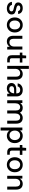

<svg xmlns="http://www.w3.org/2000/svg" viewBox="2683 -3443 980 6386"><g transform="rotate(90 3173.0 -250.0)"><path d="M263 12Q167 12 108 -34Q49 -80 41 -157H143Q150 -119 181 -94Q212 -69 263 -69Q310 -69 334.5 -89Q359 -109 359 -140Q359 -177 332 -193Q305 -209 242 -221Q159 -236 110 -268Q61 -300 61 -365Q61 -432 112 -474Q163 -516 250 -516Q334 -516 385 -476Q436 -436 445 -363H348Q343 -396 317 -415Q291 -434 249 -434Q206 -434 183 -417Q160 -400 160 -372Q160 -321 274 -299Q368 -281 414 -250.5Q460 -220 461 -147Q462 -76 407.5 -32Q353 12 263 12Z M809 12Q701 12 630.5 -61Q560 -134 560 -252Q560 -370 631 -443Q702 -516 811 -516Q919 -516 989.5 -443Q1060 -370 1060 -252Q1060 -134 989 -61Q918 12 809 12ZM809 -74Q873 -74 915.5 -120.5Q958 -167 958 -252Q958 -337 916 -383.5Q874 -430 811 -430Q747 -430 704.5 -383.5Q662 -337 662 -252Q662 -167 704 -120.5Q746 -74 809 -74Z M1363 12Q1272 12 1221 -43Q1170 -98 1170 -205V-504H1270V-216Q1270 -73 1390 -73Q1451 -73 1489.5 -116Q1528 -159 1528 -235V-504H1628V0H1539L1532 -86Q1509 -40 1464.5 -14Q1420 12 1363 12Z M1973 0Q1897 0 1857 -37Q1817 -74 1817 -160V-419H1730V-504H1817L1829 -630H1917V-504H2060V-419H1917V-159Q1917 -117 1934.5 -101Q1952 -85 1997 -85H2055V0Z M2170 0V-720H2270V-422Q2295 -466 2339.5 -491Q2384 -516 2438 -516Q2529 -516 2579.5 -460.5Q2630 -405 2630 -297V0H2531V-286Q2531 -430 2412 -430Q2350 -430 2310 -386.5Q2270 -343 2270 -267V0Z M2925 12Q2836 12 2788.5 -32Q2741 -76 2741 -142Q2741 -216 2798 -258.5Q2855 -301 2957 -301H3087Q3087 -432 2971 -432Q2925 -432 2893 -410Q2861 -388 2854 -347H2754Q2762 -424 2824 -470Q2886 -516 2971 -516Q3075 -516 3131 -461.5Q3187 -407 3187 -312V0H3100L3092 -85Q3040 12 2925 12ZM2944 -69Q3006 -69 3044.5 -116Q3083 -163 3085 -227V-230H2966Q2846 -230 2846 -149Q2846 -112 2872 -90.5Q2898 -69 2944 -69Z M3315 0V-504H3405L3412 -433Q3464 -516 3566 -516Q3684 -516 3729 -422Q3755 -466 3800.5 -491Q3846 -516 3898 -516Q3991 -516 4042 -460.5Q4093 -405 4093 -298V0H3994V-288Q3994 -430 3882 -430Q3825 -430 3789.5 -387Q3754 -344 3754 -268V0H3654V-288Q3654 -430 3542 -430Q3486 -430 3450.5 -387Q3415 -344 3415 -268V0Z M4222 220V-504H4312L4322 -426Q4383 -516 4498 -516Q4605 -516 4672.5 -441Q4740 -366 4740 -251Q4740 -136 4672 -62Q4604 12 4497 12Q4376 12 4322 -77V220ZM4481 -75Q4550 -75 4594.5 -124Q4639 -173 4639 -252Q4639 -331 4594.5 -380Q4550 -429 4481 -429Q4410 -429 4366.5 -380Q4323 -331 4323 -252Q4323 -173 4366.5 -124Q4410 -75 4481 -75Z M5045 0Q4969 0 4929 -37Q4889 -74 4889 -160V-419H4802V-504H4889L4901 -630H4989V-504H5132V-419H4989V-159Q4989 -117 5006.5 -101Q5024 -85 5069 -85H5127V0Z M5458 12Q5350 12 5279.5 -61Q5209 -134 5209 -252Q5209 -370 5280 -443Q5351 -516 5460 -516Q5568 -516 5638.5 -443Q5709 -370 5709 -252Q5709 -134 5638 -61Q5567 12 5458 12ZM5458 -74Q5522 -74 5564.5 -120.5Q5607 -167 5607 -252Q5607 -337 5565 -383.5Q5523 -430 5460 -430Q5396 -430 5353.5 -383.5Q5311 -337 5311 -252Q5311 -167 5353 -120.5Q5395 -74 5458 -74Z M5827 0V-504H5917L5923 -418Q5947 -464 5991.5 -490Q6036 -516 6092 -516Q6183 -516 6234.5 -460.5Q6286 -405 6286 -298V0H6186V-288Q6186 -430 6065 -430Q6004 -430 5965.5 -387Q5927 -344 5927 -269V0Z"/></g></svg>

Font: AWOL-DM Medium
Style: Regular
Weight: 500
Designer: Colophon Foundry, Jonny Pinhorn, Mikhail Sharanda
Foundry: Colophon Foundry
Version: Version 1.000;Glyphs 3.2.3 (3260)